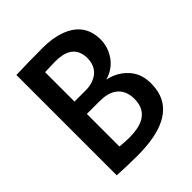

<svg xmlns="http://www.w3.org/2000/svg" viewBox="-188 -775 892 892"><g transform="rotate(-45 257.5 -329.0)"><path d="M480.5 -192.4Q480.5 -271.5 416 -318.4Q384.8 -340.8 345.7 -348.6Q415 -368.2 445.3 -434.6Q459 -465.8 459 -499Q459 -607.4 351.6 -645.5Q303.7 -662.1 242.2 -662.1Q144.5 -662.1 65.4 -659.2V0Q128.9 3.9 198.2 3.9Q439.5 3.9 474.6 -136.7Q480.5 -163.1 480.5 -192.4ZM238.3 -576.2Q336.9 -576.2 351.6 -506.8Q354.5 -496.1 354.5 -483.4Q354.5 -413.1 293 -389.6Q270.5 -380.9 242.2 -380.9H168.9V-574.2Q215.8 -576.2 238.3 -576.2ZM235.4 -82Q201.2 -82 168.9 -85.9V-299.8H252Q354.5 -299.8 372.1 -221.7Q375 -208 375 -193.4Q375 -90.8 254.9 -83Q245.1 -82 235.4 -82Z"/></g></svg>

Font: Yaldevi Colombo SemiBold
Style: Regular
Weight: 600
Designer: Sol Matas, Denzil Rajitha, Kosala Senevirathne and Pathum Egodawatta
Foundry: Mooniak
Version: Version 1.020 ; ttfautohint (v1.6)